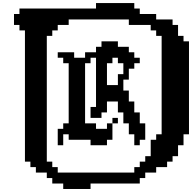

<svg xmlns="http://www.w3.org/2000/svg" viewBox="-20 -1020 1254 1254"><path d="M142.9 -821.4V35.7H178.6V71.4H214.3V107.1H285.7V142.9H321.4V178.6H392.9V214.3H571.4V178.6H892.9V142.9H928.6V107.1H1000V71.4H1071.4V35.7H1107.1V0H1142.9V-71.4H1178.6V-142.9H1214.3V-750H1178.6V-785.7H1142.9V-857.1H1107.1V-892.9H1000V-928.6H892.9V-964.3H857.1V-1000H607.1V-964.3H107.1V-928.6H71.4V-857.1H107.1V-821.4ZM821.4 -892.9V-857.1H964.3V-821.4H1000V-785.7H1035.7V-142.9H1000V-107.1H964.3V0H928.6V35.7H892.9V71.4H857.1V107.1H357.1V71.4H321.4V35.7H285.7V-785.7H321.4V-821.4H357.1V-857.1H428.6V-892.9ZM392.9 -178.6H357.1V-71.4H392.9V-142.9H428.6V-107.1H571.4V-71.4H678.6V-107.1H714.3V-214.3H678.6V-178.6H607.1V-214.3H535.7V-607.1H571.4V-642.9H607.1V-321.4H571.4V-250H642.9V-285.7H678.6V-357.1H750V-285.7H785.7V-214.3H821.4V-142.9H857.1V-71.4H892.9V-107.1H928.6V-214.3H892.9V-285.7H857.1V-357.1H821.4V-428.6H785.7V-500H821.4V-571.4H857.1V-607.1H892.9V-642.9H857.1V-678.6H821.4V-714.3H750V-750H642.9V-714.3H607.1V-678.6H535.7V-642.9H464.3V-678.6H357.1V-642.9H392.9V-607.1H428.6V-214.3H392.9ZM678.6 -464.3V-607.1H714.3V-642.9H750V-607.1H785.7V-535.7H750V-464.3ZM714.3 -250V-214.3H750V-250Z"/></svg>

Font: Gossip High Pixel
Style: Regular
Weight: 500
Width: 7
Designer: Deborah Khodanovich
Version: Version 1.001;Glyphs 3.3.1 (3343)